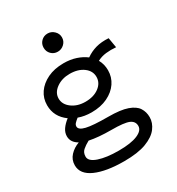

<svg xmlns="http://www.w3.org/2000/svg" viewBox="-197 -786 994 1081"><g transform="rotate(-30 300.0 -245.5)"><path d="M271 -156Q225 -156 187 -170Q173 -159 164.5 -150Q156 -141 156 -130Q156 -108 198 -98Q240 -88 338 -88Q419 -88 462.5 -72.5Q506 -57 523 -30.5Q540 -4 540 30Q540 67 515 100Q490 133 436 153.5Q382 174 293 174Q176 174 107.5 143.5Q39 113 39 55Q39 19 63 -7Q87 -33 123 -46Q82 -69 82 -109Q82 -133 97 -154.5Q112 -176 137 -195Q73 -241 73 -316Q73 -361 97.5 -396.5Q122 -432 166.5 -453.5Q211 -475 271 -475Q315 -475 351 -463Q387 -451 413 -431Q444 -453 480 -463Q516 -473 562 -470L573 -405Q539 -408 508 -404.5Q477 -401 451 -387Q469 -355 469 -316Q469 -271 444.5 -235Q420 -199 375.5 -177.5Q331 -156 271 -156ZM271 -225Q325 -225 359.5 -251Q394 -277 394 -316Q394 -355 359.5 -380.5Q325 -406 271 -406Q220 -406 184 -380Q148 -354 148 -316Q148 -278 183.5 -251.5Q219 -225 271 -225ZM116 43Q116 73 166 90Q216 107 296 107Q375 107 417.5 89Q460 71 460 41Q460 11 430.5 -2Q401 -15 316 -15Q275 -15 240 -18Q205 -21 176 -27Q150 -13 133 2Q116 17 116 43ZM277 -547Q252 -547 235 -564Q218 -581 218 -606Q218 -631 235 -648Q252 -665 277 -665Q301 -665 319 -647.5Q337 -630 337 -606Q337 -581 319 -564Q301 -547 277 -547Z"/></g></svg>

Font: Inconsolata Expanded Medium
Style: Regular
Weight: 500
Width: 7
Monospace: yes
Designer: Raph Levien, Cyreal, Brenton Simpson
Foundry: Raph Levien, Cyreal, Google
Version: Version 3.001; ttfautohint (v1.8.2.53-6de2)